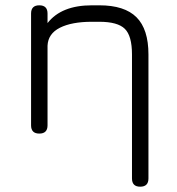

<svg xmlns="http://www.w3.org/2000/svg" viewBox="-20 -503 666 723"><path d="M159 -31Q159 0 128 0Q97 0 97 -31V-452Q97 -483 128 -483Q159 -483 159 -452V-416Q211 -483 326 -483H354Q449 -483 494 -438Q539 -393 539 -298V169Q539 200 508 200Q477 200 477 169V-298Q477 -368 450 -394.5Q423 -421 354 -421H326Q250 -421 205.5 -398.5Q161 -376 159 -331Z"/></svg>

Font: Jura Medium
Style: Regular
Weight: 500
Designer: Daniel Johnson, Alexei Vanyashin
Foundry: Daniel Johnson
Version: Version 5.103